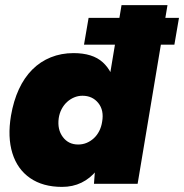

<svg xmlns="http://www.w3.org/2000/svg" viewBox="-20 -720 721 752"><path d="M309 -545 327 -650H681L663 -545ZM348 0 355 -93 456 -700H636L519 0ZM223 12Q148 12 98 -22.5Q48 -57 28.5 -120Q9 -183 23 -267Q33 -325 54 -370.5Q75 -416 106.5 -447.5Q138 -479 179 -495.5Q220 -512 268 -512Q343 -512 382.5 -476Q422 -440 432.5 -377.5Q443 -315 429 -233Q419 -175 401.5 -129.5Q384 -84 358.5 -52.5Q333 -21 299 -4.5Q265 12 223 12ZM286 -154Q304 -154 319.5 -160.5Q335 -167 347.5 -178.5Q360 -190 368.5 -206.5Q377 -223 380 -243Q388 -288 365 -316.5Q342 -345 303 -345Q286 -345 270.5 -338.5Q255 -332 242.5 -320.5Q230 -309 221.5 -293Q213 -277 210 -257Q204 -213 226 -183.5Q248 -154 286 -154Z"/></svg>

Font: Figtree Black
Style: Italic
Weight: 900
Italic angle: -9.5°
Foundry: Erik Kennedy
Version: Version 2.001;gftools[0.9.30]